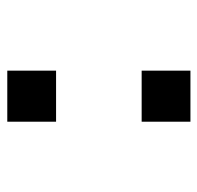

<svg xmlns="http://www.w3.org/2000/svg" viewBox="-28 -528 555 540"><g transform="rotate(90 250.0 -257.5)"><path d="M321.8 -515.1V-377.9H178.2V-515.1ZM321.8 -137.2V0H178.2V-137.2Z"/></g></svg>

Font: Steps Mono
Style: Regular
Weight: 400
Width: 3
Version: Version 1.000;PS 001.000;hotconv 1.0.70;makeotf.lib2.5.58329